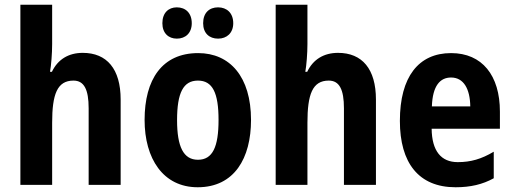

<svg xmlns="http://www.w3.org/2000/svg" viewBox="-20 -846 2163 810"><path d="M200 -660V-826H66V-66H200V-328C200 -448 221 -506 290 -506C335 -506 354 -468 354 -389V-66H489V-426C489 -555 431 -623 329 -623C270 -623 224 -596 199 -543H191C196 -570 200 -621 200 -660Z M665 -748C665 -706 691 -683 726 -683C763 -683 789 -707 789 -748C789 -791 763 -815 726 -815C691 -815 665 -792 665 -748ZM837 -748C837 -706 863 -683 900 -683C937 -683 964 -707 964 -748C964 -791 937 -815 900 -815C863 -815 837 -792 837 -748ZM1039 -340C1039 -522 950 -622 816 -622C664 -622 590 -511 590 -340C590 -177 668 -56 814 -56C969 -56 1039 -179 1039 -340ZM727 -339C727 -454 753 -506 815 -506C877 -506 902 -454 902 -340C902 -226 877 -172 815 -172C754 -172 727 -227 727 -339Z M1277 -660V-826H1143V-66H1277V-328C1277 -448 1298 -506 1367 -506C1412 -506 1431 -468 1431 -389V-66H1566V-426C1566 -555 1508 -623 1406 -623C1347 -623 1301 -596 1276 -543H1268C1273 -570 1277 -621 1277 -660Z M1883 -622C1746 -622 1667 -522 1667 -336C1667 -159 1746 -56 1902 -56C1965 -56 2016 -68 2063 -94V-206C2011 -175 1966 -162 1911 -162C1841 -162 1802 -209 1801 -303H2089V-375C2089 -528 2014 -622 1883 -622ZM1883 -519C1936 -519 1963 -471 1964 -397H1802C1805 -485 1837 -519 1883 -519Z"/></svg>

Font: Noto Sans Malayalam UI Condensed
Style: Bold
Weight: 700
Width: 3
Designer: Jelle Bosma - Monotype Design Team
Foundry: Monotype Imaging Inc.
Version: Version 2.104